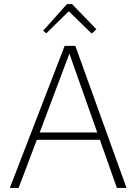

<svg xmlns="http://www.w3.org/2000/svg" viewBox="-20 -918 666 938"><path d="M206 -755 191 -768 307 -898H332L451 -775L428 -754L316 -863ZM28 0 296 -694H348L598 0H551L468 -235H160L71 0ZM174 -271H455L319 -656Z"/></svg>

Font: Cantarell Light
Style: Regular
Weight: 300
Designer: Dave Crossland, Nikolaus Waxweiler, Florian Fecher, Jacques Le Bailly, Eben Sorkin, Alexei Vanyashin, Alexios Zavras, Em
Version: Version 0.303